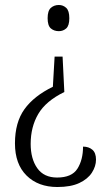

<svg xmlns="http://www.w3.org/2000/svg" viewBox="-20 -560 443 770"><path d="M231 -333 238 -191Q164 -155 133.5 -103Q103 -51 103 17Q103 77 129.5 114.5Q156 152 209 152Q268 152 290.5 116.5Q313 81 313 28Q336 28 350.5 40.5Q365 53 365 80Q365 107 348.5 132.5Q332 158 298 174Q264 190 210 190Q133 190 86.5 144Q40 98 40 15Q40 -69 78 -122Q116 -175 192 -212L199 -333ZM216 -540Q233 -540 245.5 -528.5Q258 -517 258 -487Q258 -457 245.5 -446Q233 -435 216 -435Q197 -435 184 -446Q171 -457 171 -487Q171 -517 184 -528.5Q197 -540 216 -540Z"/></svg>

Font: Noto Serif Tamil Condensed Light
Style: Regular
Weight: 300
Width: 3
Designer: Indian Type Foundry, Tom Grace, and the Monotype Design Team
Foundry: Monotype Imaging Inc.
Version: Version 2.004; ttfautohint (v1.8.4.7-5d5b)